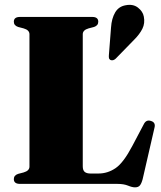

<svg xmlns="http://www.w3.org/2000/svg" viewBox="-20 -771 676 805"><path d="M374.5 -658 351.5 -652Q327 -645 327 -627.5V-74Q327 -57 335.2 -50.2Q343.5 -43.5 359 -43.5H393Q431.5 -43.5 464.8 -66.2Q498 -89 535 -159.5L582.5 -249.5Q592.5 -270.5 612.5 -264Q634 -258 627.5 -234.5L578 -19.5Q573 -1 566.2 6.8Q559.5 14.5 546 14.5Q534 14.5 516.5 7.2Q499 0 472 0H64Q38 0 38 -20Q38 -36 56 -42L79 -48Q103.5 -55 103.5 -72.5V-627.5Q103.5 -645 79 -652L56 -658Q38 -664 38 -680Q38 -700 64 -700H366.5Q392 -700 392 -680Q392 -664 374.5 -658ZM445.5 -655.5Q448 -693.5 462.8 -718.8Q477.5 -744 507 -749Q538 -755 558.5 -739Q579 -723 583 -701.5Q588.5 -673.5 577 -650.5Q565.5 -627.5 543 -605L465 -525Q454 -515 443 -519.5Q437.5 -523 436.8 -528.2Q436 -533.5 436.5 -539.5Z"/></svg>

Font: Fraunces 72pt Black
Style: Regular
Weight: 900
Version: Version 1.000;[0bf87f6ff]